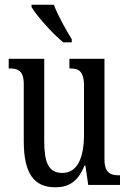

<svg xmlns="http://www.w3.org/2000/svg" viewBox="-20 -786 550 816"><path d="M249 -606H285V-619C262 -657 225 -721 209 -766H114V-756C134 -721 204 -642 249 -606ZM215 10C269 10 310 -11 339 -82H343L355 0H490V-41H486C452 -41 424 -49 424 -109V-536H275V-495H278C312 -495 337 -486 337 -422V-215C337 -117 310 -51 245 -51C185 -51 168 -97 168 -188V-536H17V-495H21C56 -495 81 -486 81 -428V-186C81 -48 125 10 215 10Z"/></svg>

Font: Noto Serif Georgian ExtraCondensed
Style: Regular
Weight: 400
Width: 2
Designer: Monotype Design Team, Akaki Razmadze
Foundry: Google LLC
Version: Version 2.003